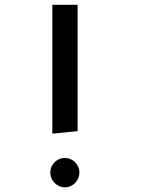

<svg xmlns="http://www.w3.org/2000/svg" viewBox="-20 -770 690 798"><path d="M302.5 -750V-225L197.5 -214.5V-750ZM189 -53Q189 -65.5 193.8 -76.5Q198.5 -87.5 206.8 -95.8Q215 -104 226 -108.8Q237 -113.5 249.5 -113.5Q262 -113.5 273 -108.8Q284 -104 292.2 -95.8Q300.5 -87.5 305.2 -76.5Q310 -65.5 310 -53Q310 -40.5 305.2 -29.2Q300.5 -18 292.5 -9.8Q284.5 -1.5 273.5 3.5Q262.5 8.5 250 8.5Q237 8.5 226 3.5Q215 -1.5 206.8 -9.8Q198.5 -18 193.8 -29.2Q189 -40.5 189 -53Z"/></svg>

Font: B612 Mono
Style: Regular
Weight: 400
Version: Version 1.005